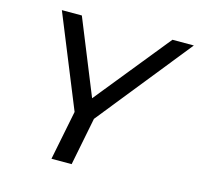

<svg xmlns="http://www.w3.org/2000/svg" viewBox="-102 -809 953 919"><g transform="rotate(15 374.0 -350.0)"><path d="M748 -700H642L343 -330L193 -700H94L279 -245L230 0H330L377 -237Z"/></g></svg>

Font: AWKNG-Font Medium
Style: Italic
Weight: 500
Italic angle: -11.3°
Designer: Awakening Church
Foundry: Awakening Church
Version: Version 1.700;PS 001.700;hotconv 1.0.88;makeotf.lib2.5.64775